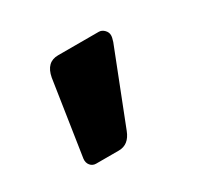

<svg xmlns="http://www.w3.org/2000/svg" viewBox="-66 -228 396 381"><g transform="rotate(-30 132.5 -37.0)"><path d="M59 75Q51 75 46 69Q41 63 42 54L68 -117Q74 -149 101 -149H194Q201 -149 206.5 -143.5Q212 -138 212 -131Q212 -126 209 -117L144 49Q134 75 111 75Z"/></g></svg>

Font: Rubik AZ
Style: Regular
Weight: 500
Designer: Hubert and Fischer
Foundry: Hubert & Fischer
Version: Version 2.000